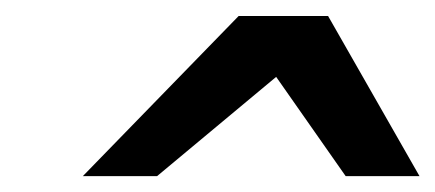

<svg xmlns="http://www.w3.org/2000/svg" viewBox="-20 -789 544 240"><path d="M83.5 -568.8 278.3 -769H390.1L504.4 -568.8H412.1L325.2 -692.9L176.3 -568.8Z"/></svg>

Font: Lesson One Medium
Style: Italic
Weight: 500
Italic angle: -14°
Designer: But Ko, Victor Gaultney, Annie Olsen, Julie Remington, Don Collingsworth, Eric Hays, Becca Hirsbrunner
Version: Version 1.100